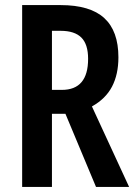

<svg xmlns="http://www.w3.org/2000/svg" viewBox="-20 -734 533 754"><path d="M218 -714Q334 -714 389.5 -663Q445 -612 445 -509Q445 -442 420 -394Q395 -346 341 -316L487 0H357L237 -287H184V0H67V-714ZM218 -613H184V-381H223Q326 -381 326 -503Q326 -560 299.5 -586.5Q273 -613 218 -613Z"/></svg>

Font: Noto Sans Ethiopic ExtraCondensed SemiBold
Style: Regular
Weight: 600
Width: 2
Designer: Monotype Design Team
Foundry: Monotype Imaging Inc.
Version: Version 2.102; ttfautohint (v1.8.4.7-5d5b)